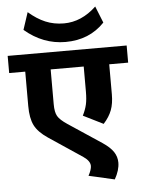

<svg xmlns="http://www.w3.org/2000/svg" viewBox="-77 -906 778 1051"><g transform="rotate(-5 312.0 -381.0)"><path d="M486.3 -856.9 522.9 -765.6Q439.5 -677.7 308.1 -677.7Q184.6 -677.7 84 -763.7L115.2 -858.4Q160.6 -818.8 207 -799.3Q253.4 -779.8 308.1 -779.8Q404.8 -779.8 486.3 -856.9ZM510.7 95.2 369.1 63Q386.7 30.3 386.7 10.3Q386.7 -17.1 350.1 -42L166 -165Q112.8 -200.7 93.3 -240Q73.7 -279.3 73.7 -346.2V-535.2H-14.6V-629.4H639.2V-535.2H535.2V-370.1Q535.2 -319.8 521.7 -283.9Q508.3 -248 476.6 -212.9L366.7 -267.6Q382.3 -298.8 388.7 -326.9Q395 -355 395 -397.5V-535.2H213.4V-343.8Q213.4 -299.8 226.1 -278.1Q238.8 -256.3 278.3 -230L460.9 -108.9Q502.4 -81.1 520.3 -54Q538.1 -26.9 538.1 4.9Q538.1 46.9 510.7 95.2Z"/></g></svg>

Font: Khula Bold
Style: Regular
Weight: 700
Designer: Erin McLaughlin, Steve Matteson
Version: Version 1.000;PS 1.0;hotconv 1.0.72;makeotf.lib2.5.5900